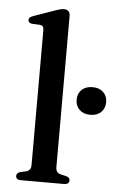

<svg xmlns="http://www.w3.org/2000/svg" viewBox="-53 -776 504 813"><g transform="rotate(5 199.0 -369.0)"><path d="M212 -711.5V-69.5Q212 -56 217 -49Q222 -42 232 -39.5L254.5 -34.5Q263.5 -32 268 -27.8Q272.5 -23.5 272.5 -16.5Q272.5 -9 266.8 -4.5Q261 0 249 0H68Q56.5 0 51 -4.5Q45.5 -9 45.5 -16.5Q45.5 -23 49.8 -27.5Q54 -32 62.5 -34.5L86.5 -39.5Q96 -42.5 101.2 -49Q106.5 -55.5 106.5 -69.5V-640Q106.5 -651.5 102.5 -656.5Q98.5 -661.5 90 -662.5L56 -664Q47.5 -665.5 43.8 -669Q40 -672.5 40 -678.5Q40 -685 44.2 -689.2Q48.5 -693.5 60 -697.5L142.5 -726.5Q159 -732.5 168.8 -735Q178.5 -737.5 185.5 -737.5Q199 -737.5 205.5 -730.5Q212 -723.5 212 -711.5ZM335.5 -301.5Q306.5 -301.5 289.5 -317.8Q272.5 -334 272.5 -360.5Q272.5 -386.5 289.5 -402.8Q306.5 -419 335.5 -419Q364.5 -419 381.2 -402.8Q398 -386.5 398 -360.5Q398 -334.5 381.2 -318Q364.5 -301.5 335.5 -301.5Z"/></g></svg>

Font: Fraunces 10pt
Style: Regular
Weight: 400
Version: Version 1.000;[b76b70a41]